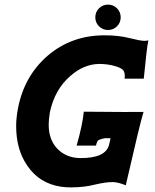

<svg xmlns="http://www.w3.org/2000/svg" viewBox="-20 -795 671 832"><path d="M623 -620Q616 -589 603 -454H520Q523 -479 514.5 -490Q506 -501 477 -509Q446 -518 408 -518Q341 -516 284 -465Q217 -407 196 -308Q191 -276 191 -255Q191 -189 229 -150Q267 -111 327 -110Q439 -109 453 -169L459 -196H434Q420 -194 407 -188Q400 -183 396 -164H312Q338 -255 343 -311Q559 -309 602 -310Q588 -267 525 8Q491 -6 468 -6Q437 -6 391 5Q344 17 288 17Q264 17 244 14Q151 0 99 -76Q50 -146 50 -249Q50 -284 58 -326Q85 -466 187 -554Q290 -642 433 -642Q494 -642 541 -630Q589 -618 605 -618Q613 -618 623 -620ZM487 -759Q503 -743 503 -720Q503 -697 487 -681Q471 -665 448 -665Q425 -665 409 -681Q393 -697 393 -720Q393 -743 409 -759Q425 -775 448 -775Q471 -775 487 -759Z"/></svg>

Font: GFS Neohellenic Rg
Style: Bold Italic
Weight: 700
Italic angle: -12°
Designer: Designed by Takis Katsoulidis and George D. Matthiopoulos.
Foundry: Designed by Takis Katsoulidis and George D. Matthiopoulos.
Version: Version 1.0